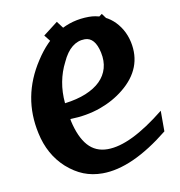

<svg xmlns="http://www.w3.org/2000/svg" viewBox="-70 -634 665 711"><g transform="rotate(-10 263.0 -279.0)"><path d="M511.7 -101.6Q441.9 -45.4 378.7 -16.8Q315.4 11.7 259.8 11.7Q221.7 11.7 189 -1.2Q156.2 -14.2 125.5 -41.5Q68.8 -93.3 51.3 -175.8Q20 -317.4 101.6 -441.9Q142.6 -505.9 194.6 -536.9Q246.6 -567.9 310.1 -567.9Q335 -567.9 357.4 -559.3Q379.9 -550.8 397.7 -535.2Q415.5 -519.5 428.5 -497.6Q441.4 -475.6 447.3 -448.7Q458 -398.4 441.4 -355.5Q424.8 -312.5 381.3 -277.3Q341.8 -245.1 290.3 -226.8Q238.8 -208.5 176.8 -207L177.7 -199.7Q191.9 -136.7 220.2 -105Q248.5 -73.2 293.9 -73.2Q336.9 -73.2 391.1 -99.6Q445.3 -126 511.7 -179.2ZM194.8 -418.5Q177.7 -385.3 170.7 -347.9Q163.6 -310.5 167.5 -268.1Q213.4 -273.9 247.3 -287.8Q281.2 -301.8 302.2 -322.5Q323.2 -343.3 330.8 -370.4Q338.4 -397.5 331.5 -429.7Q318.8 -488.8 280.3 -488.8Q253.9 -488.8 232.4 -471.4Q210.9 -454.1 194.8 -418.5ZM177.7 -474.6 135.3 -528.3 189.9 -570.3 232.4 -513.7ZM346.7 -474.6 303.2 -529.3 358.9 -570.3 400.4 -514.2Z"/></g></svg>

Font: IranNastaliq
Style: Regular
Weight: 400
Designer: Hossein Zahedi
Version: Version 1.5